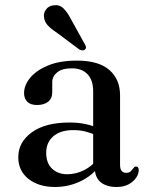

<svg xmlns="http://www.w3.org/2000/svg" viewBox="-20 -715 582 746"><path d="M348.5 -61.5V-71.5L342 -74.5V-360Q342 -403.5 320.2 -426.5Q298.5 -449.5 259 -449.5Q221 -449.5 202 -433.8Q183 -418 183 -396V-357Q183 -332.5 167 -319.8Q151 -307 123.5 -307Q99 -307 86.2 -319.5Q73.5 -332 73.5 -353.5Q73.5 -384 97.5 -413Q121.5 -442 167.2 -460.8Q213 -479.5 278.5 -479.5Q363.5 -479.5 405 -443Q446.5 -406.5 446.5 -345V-74.5Q446.5 -58 452.8 -50.8Q459 -43.5 470 -43.5Q482 -43.5 487.5 -49Q493 -54.5 497 -60Q499.5 -63.5 502 -65.8Q504.5 -68 508.5 -68Q514 -68 516.5 -64.2Q519 -60.5 519 -54Q519 -39.5 509 -24.5Q499 -9.5 480 1Q461 11.5 433 11.5Q393.5 11.5 371 -7.2Q348.5 -26 348.5 -61.5ZM51 -104Q51 -163 103.8 -201Q156.5 -239 250.5 -239Q284.5 -239 313 -232.8Q341.5 -226.5 363 -216.5L355 -189.5Q334.5 -198 312.8 -203.8Q291 -209.5 265 -209.5Q215.5 -209.5 187.5 -185.8Q159.5 -162 159.5 -121Q159.5 -81 182.5 -59.5Q205.5 -38 241 -38Q274 -38 305 -53Q336 -68 358 -96L368.5 -73Q339 -32.5 292.5 -10.5Q246 11.5 194 11.5Q130.5 11.5 90.8 -19.8Q51 -51 51 -104ZM256.5 -639 309.5 -543.5Q313 -538 314 -532.5Q315 -527 310.5 -523Q306.5 -519 300.2 -519.2Q294 -519.5 288.5 -522.5L199.5 -589Q178.5 -602.5 165.8 -616.2Q153 -630 151 -648Q148.5 -664 158.8 -678.2Q169 -692.5 189 -694.5Q211.5 -697.5 227 -682Q242.5 -666.5 256.5 -639Z"/></svg>

Font: Fraunces
Style: Regular
Weight: 400
Version: Version 1.000;[b76b70a41]